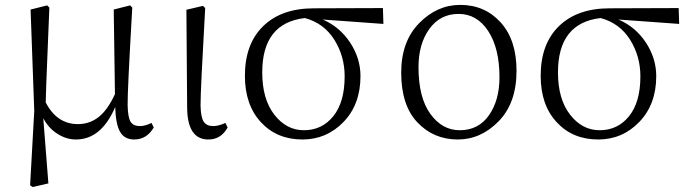

<svg xmlns="http://www.w3.org/2000/svg" viewBox="-20 -545 2763 769"><path d="M586.9 -52.7 595.7 -34.2Q567.4 13.7 517.6 13.7Q478.5 13.7 460.9 -17.1Q443.4 -47.9 441.4 -116.2Q385.7 13.7 284.2 13.7Q246.1 13.7 210.4 -8.8Q174.8 -31.2 153.3 -71.3L173.8 189.5L111.3 204.1L100.6 197.3L117.2 -100.6L102.5 -506.8L168.9 -523.4L177.7 -514.6Q174.8 -435.5 169.4 -310.1Q164.1 -184.6 163.1 -134.8Q208 -47.9 292 -47.9Q338.9 -47.9 375 -76.2Q411.1 -104.5 440.4 -168L435.5 -506.8L501 -523.4L509.8 -514.6Q490.2 -176.8 491.2 -124Q492.2 -75.2 502.9 -57.6Q513.7 -40 540 -40Q561.5 -40 586.9 -52.7Z M814.5 13.7Q729.5 13.7 729.5 -117.2L726.6 -505.9L793 -521.5L801.8 -512.7Q783.2 -184.6 783.2 -123Q784.2 -75.2 795.9 -57.6Q807.6 -40 834 -40Q855.5 -40 882.8 -52.7L891.6 -34.2Q865.2 13.7 814.5 13.7Z M1197.3 -23.4Q1269.5 -23.4 1314.9 -79.6Q1360.4 -135.7 1360.4 -239.3Q1360.4 -320.3 1318.8 -386.2Q1277.3 -452.1 1201.2 -472.7Q1030.3 -453.1 1030.3 -254.9Q1030.3 -148.4 1078.6 -85.9Q1127 -23.4 1197.3 -23.4ZM1515.6 -449.2 1272.5 -466.8Q1340.8 -437.5 1382.3 -374.5Q1423.8 -311.5 1423.8 -240.2Q1423.8 -127 1356 -56.6Q1288.1 13.7 1191.4 13.7Q1088.9 13.7 1024.9 -55.7Q960.9 -125 960.9 -241.2Q960.9 -369.1 1034.2 -440.4Q1107.4 -511.7 1237.3 -511.7L1513.7 -512.7Z M1813.5 13.7Q1716.8 13.7 1651.9 -54.7Q1586.9 -123 1586.9 -253.9Q1586.9 -378.9 1658.7 -452.1Q1730.5 -525.4 1823.2 -525.4Q1921.9 -525.4 1985.4 -455.1Q2048.8 -384.8 2048.8 -261.7Q2048.8 -132.8 1977.5 -59.6Q1906.2 13.7 1813.5 13.7ZM1821.3 -23.4Q1896.5 -23.4 1938.5 -83.5Q1980.5 -143.6 1980.5 -235.4Q1980.5 -351.6 1935.5 -420.4Q1890.6 -489.3 1816.4 -489.3Q1743.2 -489.3 1699.7 -429.2Q1656.2 -369.1 1656.2 -276.4Q1656.2 -154.3 1703.6 -88.9Q1751 -23.4 1821.3 -23.4Z M2381.8 -23.4Q2454.1 -23.4 2499.5 -79.6Q2544.9 -135.7 2544.9 -239.3Q2544.9 -320.3 2503.4 -386.2Q2461.9 -452.1 2385.7 -472.7Q2214.8 -453.1 2214.8 -254.9Q2214.8 -148.4 2263.2 -85.9Q2311.5 -23.4 2381.8 -23.4ZM2700.2 -449.2 2457 -466.8Q2525.4 -437.5 2566.9 -374.5Q2608.4 -311.5 2608.4 -240.2Q2608.4 -127 2540.5 -56.6Q2472.7 13.7 2376 13.7Q2273.4 13.7 2209.5 -55.7Q2145.5 -125 2145.5 -241.2Q2145.5 -369.1 2218.8 -440.4Q2292 -511.7 2421.9 -511.7L2698.2 -512.7Z"/></svg>

Font: GenYoMin TW TTF Light
Style: Regular
Weight: 300
Version: Version 1.300